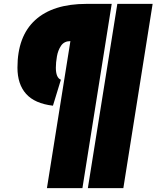

<svg xmlns="http://www.w3.org/2000/svg" viewBox="-20 -760 807 990"><path d="M433 210 585 -740H767L616 210ZM294 -349 253 -215Q159 -226 114.5 -276Q70 -326 70 -411Q70 -573 161.5 -656.5Q253 -740 426 -740H556L405 210H222L343 -548Q311 -548 295 -524.5Q279 -501 273.5 -469Q268 -437 268 -411Q268 -359 294 -349Z"/></svg>

Font: Georama Expanded Black
Style: Italic
Weight: 900
Width: 7
Italic angle: -9°
Designer: Jean-Baptiste Levee
Foundry: Production Type
Version: Version 1.000